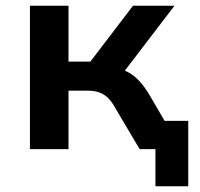

<svg xmlns="http://www.w3.org/2000/svg" viewBox="-20 -518 696 667"><path d="M520 129V0H482V-98H634V129ZM84 0V-498H218V-304H294L442 -498H586L395 -248L376 -281Q405 -278 425.5 -267Q446 -256 464 -236.5Q482 -217 500 -187L609 0H465L381 -142Q369 -164 356 -177Q343 -190 326 -196.5Q309 -203 285 -203H218V0Z"/></svg>

Font: Nunito Sans 8pt
Style: Bold
Weight: 700
Version: Version 3.101;gftools[0.9.27]